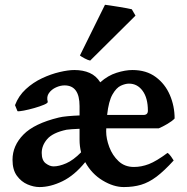

<svg xmlns="http://www.w3.org/2000/svg" viewBox="-20 -758 773 793"><path d="M143.1 14.6Q119.6 14.6 93.8 3.7Q67.9 -7.3 49.8 -32Q31.7 -56.6 31.7 -98.1Q31.7 -156.2 76.7 -202.1Q121.6 -248 222.7 -272.5Q235.8 -275.9 259.8 -278.1Q283.7 -280.3 308.6 -281.2V-319.8Q308.6 -405.3 246.6 -405.3Q229.5 -405.3 211.2 -397Q192.9 -388.7 182.1 -373.5Q171.4 -358.4 177.2 -337.4Q178.2 -332.5 161.6 -325.4Q145 -318.4 121.8 -311.8Q98.6 -305.2 78.4 -301.3Q58.1 -297.4 52.2 -298.8L42 -323.7Q56.6 -362.3 86.7 -389.9Q116.7 -417.5 153.6 -434.8Q190.4 -452.1 226.1 -460.4Q261.7 -468.8 287.1 -468.8Q323.2 -468.8 350.3 -456.8Q377.4 -444.8 394 -418Q425.8 -446.3 461.7 -457.5Q497.6 -468.8 526.9 -468.8Q584.5 -468.8 623.3 -439.9Q662.1 -411.1 681.6 -365.5Q701.2 -319.8 701.2 -268.6Q691.9 -258.3 671.6 -246.3Q651.4 -234.4 635.7 -228H418.9Q418.9 -225.1 418.7 -221.7Q418.5 -218.3 418.5 -215.3Q418.5 -185.1 431.4 -150.6Q444.3 -116.2 469.7 -92.3Q495.1 -68.4 533.2 -68.4Q564 -68.4 595 -80.3Q626 -92.3 671.9 -126.5Q678.2 -123 686.8 -111.1Q695.3 -99.1 697.3 -95.2Q658.2 -52.2 626.5 -28.3Q594.7 -4.4 562.7 5.1Q530.8 14.6 491.2 14.6Q449.2 14.6 404.1 -12.5Q358.9 -39.6 332 -88.4Q287.6 -33.7 238 -9.5Q188.5 14.6 143.1 14.6ZM201.2 -70.8Q224.1 -70.8 253.4 -83.5Q282.7 -96.2 314.9 -128.9Q308.6 -153.8 308.6 -180.7V-226.1Q292 -225.6 276.6 -224.4Q261.2 -223.1 254.9 -222.2Q197.8 -210 175 -183.6Q152.3 -157.2 152.3 -126.5Q152.3 -95.7 168.9 -83.3Q185.5 -70.8 201.2 -70.8ZM422.4 -283.2H572.3Q590.8 -283.2 590.8 -300.8Q590.8 -353 569.1 -382.8Q547.4 -412.6 512.7 -412.6Q497.6 -412.6 479 -404.1Q460.4 -395.5 444.6 -367.9Q428.7 -340.3 422.4 -283.2ZM352.5 -507.8Q343.8 -509.3 329.6 -516.8Q315.4 -524.4 310.1 -528.8L413.6 -738.3Q418.9 -737.8 434.6 -735.4Q450.2 -732.9 469 -730Q487.8 -727.1 503.4 -724.1Q519 -721.2 524.4 -719.7L539.6 -693.4Z"/></svg>

Font: Gentium Plus
Style: Bold
Weight: 700
Designer: Victor Gaultney, Annie Olsen, Iska Routamaa, Becca Hirsbrunner
Foundry: SIL International
Version: Version 6.101